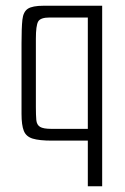

<svg xmlns="http://www.w3.org/2000/svg" viewBox="-20 -490 435 669"><path d="M336 -470V159H286V0H161Q117 0 94 -7Q71 -14 63 -34Q55 -54 55 -93V-339Q55 -393 58 -421Q61 -449 77 -459.5Q93 -470 132 -470ZM286 -429H153Q121 -429 113 -415Q105 -401 105 -355V-117Q105 -89 106.5 -72Q108 -55 119.5 -48Q131 -41 159 -41H286Z"/></svg>

Font: Smooch Sans
Style: Regular
Weight: 400
Designer: Robert E. Leuschke
Foundry: Robert E. Leuschke
Version: Version 1.010; ttfautohint (v1.8.3)